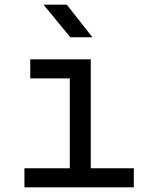

<svg xmlns="http://www.w3.org/2000/svg" viewBox="-20 -805 640 825"><path d="M85 0V-82H280V-468H110V-550H370V-82H555V0ZM282 -645 167 -785H267L377 -645Z"/></svg>

Font: Liga JetBrainsMono Nerd Font
Style: Regular
Weight: 400
Designer: Philipp Nurullin, Konstantin Bulenkov
Foundry: JetBrains
Version: Version 2.225; ttfautohint (v1.8.3)